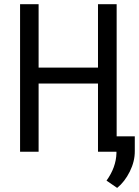

<svg xmlns="http://www.w3.org/2000/svg" viewBox="-20 -731 669 925"><path d="M541 0H452.1V-328.6H166V0H76.7V-710.9H166V-405.3H452.1V-710.9H542V-74.2H629.4V-3.4Q629.9 45.9 605.5 95.2Q581.1 144.5 544.4 174.3L493.2 139.2Q539.1 75.2 541 7.3Z"/></svg>

Font: RobotoCondensed-Regular
Style: Regular
Weight: 400
Designer: Google
Version: Version 2.001201; 2014